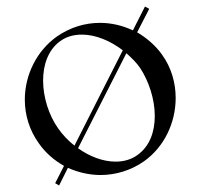

<svg xmlns="http://www.w3.org/2000/svg" viewBox="-20 -529 614 588"><path d="M161 39 188 -15C219 -1 254 7 288 7C334 7 381 -7 421 -35C483 -79 518 -153 518 -229C518 -275 505 -322 476 -362C456 -390 429 -413 400 -430L437 -502L424 -509L387 -436C355 -451 321 -459 286 -459C240 -459 194 -445 154 -417C92 -373 56 -299 56 -224C56 -177 70 -130 99 -90C119 -61 146 -38 176 -21L149 32ZM208 -83C188 -99 171 -117 158 -136C130 -175 112 -231 112 -282C112 -330 127 -375 163 -402C183 -417 206 -423 231 -423C273 -423 318 -404 356 -375ZM334 -34C295 -34 254 -50 219 -75L367 -366C383 -352 398 -337 409 -321C436 -280 454 -225 454 -174C454 -126 439 -82 402 -55C382 -40 358 -34 334 -34Z"/></svg>

Font: Cantique Normal
Style: Regular
Weight: 400
Designer: Sébastien Hayez
Foundry: Sébastien Hayez & Ariel Martín Pérez
Version: Version 1.000;hotconv 1.0.109;makeotfexe 2.5.65596